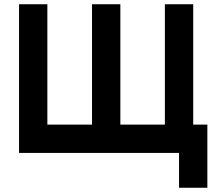

<svg xmlns="http://www.w3.org/2000/svg" viewBox="-20 -720 1024 904"><path d="M69.7 -700V0H823V164H956.3V-133.3H889.7V-700H756.3V-133.3H546.7V-700H413.3V-133.3H203V-700Z"/></svg>

Font: Unageo Variable
Style: Regular
Weight: 300
Designer: Richard Sepsi
Foundry: Richard Sepsi
Version: Version 2.200